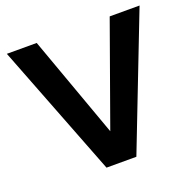

<svg xmlns="http://www.w3.org/2000/svg" viewBox="-131 -885 1035 1021"><g transform="rotate(-20 387.0 -375.0)"><path d="M762 -750H593L387 -175L180 -750H11L302 0H471Z"/></g></svg>

Font: Oakes Bold
Style: Regular
Weight: 700
Designer: Samuel Oakes
Foundry: Samuel Oakes
Version: Version 1.003;PS 001.003;hotconv 1.0.88;makeotf.lib2.5.64775